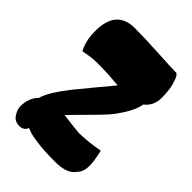

<svg xmlns="http://www.w3.org/2000/svg" viewBox="-209 -811 908 908"><g transform="rotate(45 245.0 -357.0)"><path d="M220 -470Q214 -470 195 -471Q176 -472 138.5 -472Q101 -472 50 -461Q25 -505 25 -573Q25 -714 148 -714Q215 -714 311.5 -708.5Q408 -703 437 -703Q441 -700 446.5 -693Q452 -686 461.5 -654Q471 -622 471 -569.5Q471 -517 432 -487Q425 -449 398.5 -406Q372 -363 348 -336.5Q324 -310 273.5 -259.5Q223 -209 204 -188Q302 -176 311 -176Q365 -176 444 -190Q457 -133 457 -104.5Q457 -76 450 -61.5Q443 -47 428 -31Q400 0 327.5 0Q255 0 207.5 -6.5Q160 -13 144 -20L128 -26Q119 0 88 0Q57 0 41.5 -25Q26 -50 26 -68Q26 -126 60 -159Q73 -208 144 -298Q169 -329 216 -385.5Q263 -442 282 -465Q279 -465 253 -467Z"/></g></svg>

Font: Chela One Cyrilic
Style: Regular
Weight: 400
Designer: Miguel Hernandez
Foundry: LatinoType
Version: Version 1.001